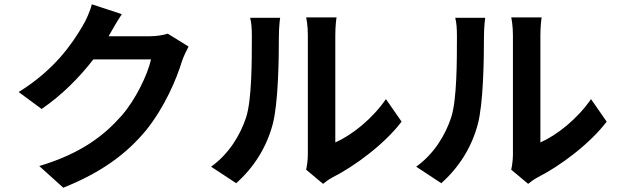

<svg xmlns="http://www.w3.org/2000/svg" viewBox="-20 -812 2878 895"><path d="M762 -655C740 -648 708 -643 679 -643H487L489 -648C501 -669 525 -712 548 -746L408 -792C400 -759 380 -715 365 -691C317 -609 234 -486 67 -383L174 -304C268 -368 351 -452 415 -535H684C668 -464 613 -349 548 -274C465 -180 359 -97 163 -38L275 63C455 -9 571 -96 662 -206C748 -314 802 -441 828 -526C836 -550 849 -576 859 -595Z M1081 42C1163 -31 1222 -124 1251 -232C1277 -329 1280 -531 1280 -643C1280 -683 1285 -726 1286 -729H1146C1152 -706 1154 -681 1154 -642C1154 -527 1154 -346 1127 -264C1100 -183 1048 -95 964 -35ZM1486 45C1499 35 1508 27 1528 16C1635 -38 1773 -141 1852 -245L1779 -350C1715 -257 1620 -182 1543 -148V-648C1543 -691 1548 -728 1549 -731H1407C1408 -728 1415 -692 1415 -649V-92C1415 -66 1411 -39 1407 -21Z M2037 42C2119 -31 2178 -124 2207 -232C2233 -329 2236 -531 2236 -643C2236 -683 2241 -726 2242 -729H2102C2108 -706 2110 -681 2110 -642C2110 -527 2110 -346 2083 -264C2056 -183 2004 -95 1920 -35ZM2442 45C2455 35 2464 27 2484 16C2591 -38 2729 -141 2808 -245L2735 -350C2671 -257 2576 -182 2499 -148V-648C2499 -691 2504 -728 2505 -731H2363C2364 -728 2371 -692 2371 -649V-92C2371 -66 2367 -39 2363 -21Z"/></svg>

Font: Kinto Sans
Style: Bold
Weight: 700
Designer: Authors: Ryoko NISHIZUKA  (kana & ideographs); Paul D. Hunt (Latin, Greek & Cyrillic); Wenlong ZHANG  (bopomofo); Sandol
Foundry: Adobe Systems Incorporated, ookami Inc.
Version: Version 0.001